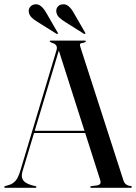

<svg xmlns="http://www.w3.org/2000/svg" viewBox="-21 -893 649 913"><path d="M137.5 -271H401.5L403 -260.5H135ZM152.5 -4Q152.5 -2.5 151.2 -1.2Q150 0 147.5 0H3.5Q1.5 0 0.2 -1.2Q-1 -2.5 -1 -4Q-1 -5.5 0.2 -6.5Q1.5 -7.5 3.5 -8L26.5 -15Q40 -19.5 52.5 -33Q65 -46.5 75 -79L247 -652Q252 -667 246.8 -676Q241.5 -685 225.5 -689.5Q220.5 -692.5 218 -693.5Q215.5 -694.5 215.5 -696Q215.5 -698.5 216.8 -699.2Q218 -700 221 -700H382Q384.5 -700 385.8 -699.2Q387 -698.5 387 -696.5Q387 -694.5 384.8 -693Q382.5 -691.5 377.5 -690Q363 -688.5 360.2 -684.2Q357.5 -680 361.5 -668.5L566 -35Q570 -22.5 578.5 -16.2Q587 -10 600.5 -8.5Q603.5 -8 604.8 -7Q606 -6 606 -4Q606 -2.5 604.8 -1.2Q603.5 0 601 0H413Q411 0 409.5 -1.2Q408 -2.5 408 -4Q408 -6 409.8 -6.8Q411.5 -7.5 414 -8L441.5 -11.5Q453 -14 456 -20.5Q459 -27 455 -38.5L256 -661L266.5 -678L86 -78Q80.5 -60 84.2 -47Q88 -34 99.2 -26Q110.5 -18 127 -13L147 -8Q150 -7.5 151.2 -6.5Q152.5 -5.5 152.5 -4ZM200.5 -829.5 253 -738.5Q254 -736.5 254.5 -735Q255 -733.5 254 -732.5Q253 -731.5 251.2 -731.5Q249.5 -731.5 247.5 -732.5L158 -788.5Q141.5 -798 129.2 -810Q117 -822 115.5 -839.5Q115 -852.5 124 -862Q133 -871.5 147 -872.5Q162 -874 175.2 -862.5Q188.5 -851 200.5 -829.5ZM331 -829.5 383.5 -738.5Q385 -736.5 385.2 -735Q385.5 -733.5 384.5 -732.5Q383.5 -731.5 382 -731.5Q380.5 -731.5 378 -732.5L289 -788.5Q272.5 -798.5 260.2 -810.2Q248 -822 246.5 -839.5Q246 -853 254.8 -862.5Q263.5 -872 278 -872.5Q293 -874 306.2 -862.5Q319.5 -851 331 -829.5Z"/></svg>

Font: Fraunces 96pt
Style: Regular
Weight: 400
Version: Version 1.000;[b76b70a41]